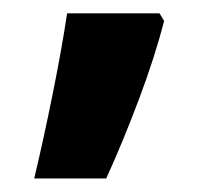

<svg xmlns="http://www.w3.org/2000/svg" viewBox="-20 -136 325 285"><path d="M79.6 -116.2H216.8L223.6 -105Q210 -51.8 186.3 11.2Q162.6 74.2 137.7 128.9H30.8Q44.9 69.8 58.3 2.9Q71.8 -64 79.6 -116.2Z"/></svg>

Font: Nokora
Style: Bold
Weight: 700
Designer: Danh Hong
Version: Version 8.000; ttfautohint (v1.8.3)